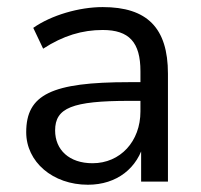

<svg xmlns="http://www.w3.org/2000/svg" viewBox="-20 -505 560 534"><path d="M224.5 8.8C304.9 8.8 363.7 -37.3 381.4 -110.8H372.5V0H447.1V-300C447.1 -427.5 389.2 -485.3 265.7 -485.3C200 -485.3 122.5 -462.7 72.5 -427.5L100 -369.6C155.9 -405.9 208.8 -421.6 265.7 -421.6C339.2 -421.6 370.6 -387.3 370.6 -306.9V-195.1C370.6 -111.8 314.7 -51 237.3 -51C172.5 -51 133.3 -88.2 133.3 -142.2C133.3 -204.9 180.4 -224.5 340.2 -224.5H383.3V-276.5H339.2C123.5 -276.5 52.9 -242.2 52.9 -137.3C52.9 -54.9 126.5 8.8 224.5 8.8Z"/></svg>

Font: LL Pando Sans
Style: Regular
Weight: 400
Designer: Joshua Smith
Foundry: Joshua Smith
Version: Version 1.000;Glyphs 3.2.1 (3258)